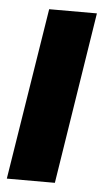

<svg xmlns="http://www.w3.org/2000/svg" viewBox="-61 -578 329 609"><g transform="rotate(5 103.5 -273.5)"><path d="M137 0H-16L71 -547H223Z"/></g></svg>

Font: Georama Condensed ExtraBold
Style: Italic
Weight: 800
Width: 3
Italic angle: -9°
Designer: Jean-Baptiste Levee
Foundry: Production Type
Version: Version 1.000